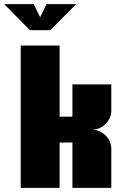

<svg xmlns="http://www.w3.org/2000/svg" viewBox="-69 -908 589 928"><path d="M-49 -888H94L125 -825L156 -888H299L174 -762H76ZM469 0H281V-219H219V0H31V-688H219V-344H281V-500H469V-375Q469 -337 441 -309Q413 -281 375 -281Q413 -281 441 -253.5Q469 -226 469 -188Z"/></svg>

Font: CostaRica
Style: Normal
Weight: 900
Version: Version 1.3